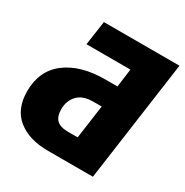

<svg xmlns="http://www.w3.org/2000/svg" viewBox="-161 -826 922 957"><g transform="rotate(30 300.0 -347.5)"><path d="M503 0H244Q135 0 70.5 -52Q6 -104 6 -206Q6 -324 89.5 -387.5Q173 -451 315 -451H384L398 -556H145L165 -695H600ZM339 -132 366 -325H317Q258 -325 228 -293.5Q198 -262 198 -213Q198 -171 218.5 -151.5Q239 -132 284 -132Z"/></g></svg>

Font: Trujillo ExtraBold
Style: Italic
Weight: 800
Italic angle: -8°
Designer: Fira Sans original fonts by bBox Type GmbH, Carrois Corporate GbR, & Edenspiekermann AG / Changes by Cristiano Sobral
Foundry: Fira Sans original fonts by bBox Type GmbH, Carrois Corporate GbR, & Edenspiekermann AG / Changes by Cristiano Sobral
Version: Version 4.301;July 28, 2020;FontCreator 13.0.0.2655 64-bit